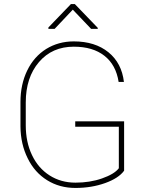

<svg xmlns="http://www.w3.org/2000/svg" viewBox="-20 -927 727 957"><path d="M598.6 -322.3C598.6 -322.3 355 -322.3 355 -322.3C355 -322.3 355 -295.4 355 -295.4C355 -295.4 572.3 -295.4 572.3 -295.4C572.3 -295.4 572.3 -88.4 572.3 -88.4C572.3 -88.4 572.3 -88.4 572.3 -88.4C557.1 -68.4 528.8 -51.8 488.3 -37.6C447.8 -23.4 403.3 -16.6 356 -16.6C356 -16.6 356 -16.6 356 -16.6C307.6 -16.6 264.6 -28.8 227.1 -52.7C189.5 -76.7 160.2 -110.4 139.6 -153.8C118.7 -197.3 108.4 -247.1 108.4 -302.7C108.4 -302.7 108.4 -416 108.4 -416C108.4 -416 108.4 -416 108.4 -416C108.4 -499.5 130.4 -566.4 174.3 -617.7C218.3 -668.9 275.9 -694.3 347.7 -694.3C347.7 -694.3 347.7 -694.3 347.7 -694.3C411.1 -694.3 461.9 -679.2 500.5 -648.9C539.1 -618.7 562.5 -575.2 571.3 -518.6C571.3 -518.6 597.7 -518.6 597.7 -518.6C597.7 -518.6 597.7 -518.6 597.7 -518.6C590.3 -581.1 564.9 -630.4 520.5 -666.5C476.1 -702.6 418.5 -720.7 347.7 -720.7C347.7 -720.7 347.7 -720.7 347.7 -720.7C296.9 -720.7 251 -708 210.4 -683.1C169.9 -657.7 138.2 -622.1 115.7 -575.7C93.3 -529.3 82 -477.1 82 -418.9C82 -418.9 82 -296.9 82 -296.9C82 -296.9 82 -296.9 82 -296.9C82.5 -237.8 94.7 -184.6 118.2 -137.7C141.1 -90.8 173.3 -54.7 214.8 -28.8C256.3 -2.9 303.2 9.8 356 9.8C356 9.8 356 9.8 356 9.8C410.2 9.8 459.5 1.5 504.4 -14.6C549.3 -30.8 580.6 -51.3 598.6 -76.2C598.6 -76.2 598.6 -322.3 598.6 -322.3ZM353 -906.7C353 -906.7 333.5 -906.7 333.5 -906.7C333.5 -906.7 221.2 -790 221.2 -790C221.2 -790 221.2 -783.2 221.2 -783.2C221.2 -783.2 252.4 -783.2 252.4 -783.2C252.4 -783.2 342.8 -878.9 342.8 -878.9C342.8 -878.9 434.1 -783.2 434.1 -783.2C434.1 -783.2 467.3 -783.2 467.3 -783.2C467.3 -783.2 467.3 -788.1 467.3 -788.1C467.3 -788.1 353 -906.7 353 -906.7Z"/></svg>

Font: WOX
Style: Regular
Weight: 500
Designer: Google
Foundry: ""
Version: ""